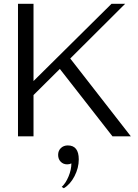

<svg xmlns="http://www.w3.org/2000/svg" viewBox="-20 -720 729 1014"><path d="M296 -356 157 -218V0H75V-700H157V-292L569 -700H641L351 -411L671 0H574ZM306 267Q327 248 342 212Q357 176 357 143Q347 148 335 148Q314 148 300.5 134Q287 120 287 98Q287 76 301.5 62Q316 48 338 48Q396 48 396 122Q396 167 373.5 210.5Q351 254 317 274Z"/></svg>

Font: Fahkwang Light
Style: Regular
Weight: 300
Version: Version 1.000; ttfautohint (v1.6)